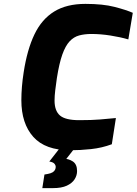

<svg xmlns="http://www.w3.org/2000/svg" viewBox="-20 -768 704 989"><path d="M342 6Q213 6 151.5 -63Q90 -132 90 -252Q90 -285 93 -321.5Q96 -358 102 -396Q120 -513 157.5 -591Q195 -669 259 -708.5Q323 -748 420 -748Q510 -748 570 -732.5Q630 -717 664 -702L641 -565Q600 -577 549 -585Q498 -593 451 -593Q416 -593 388 -585.5Q360 -578 338.5 -555Q317 -532 301 -487Q285 -442 273 -366Q268 -332 264.5 -302.5Q261 -273 261 -250Q261 -197 289 -173Q317 -149 388 -149Q453 -149 494 -152.5Q535 -156 577 -160L556 -25Q505 -6 449 0Q393 6 342 6ZM198 201 209 131 226 128Q242 125 251 119.5Q260 114 263.5 106.5Q267 99 267 92Q267 83 260 75Q253 67 234 64L305 49Q333 49 355 63.5Q377 78 377 113Q377 136 364 156Q351 176 324 188.5Q297 201 253 201ZM234 64 298 -18H375L311 64Z"/></svg>

Font: Exo Thin ExtraBold
Style: Italic
Weight: 800
Italic angle: -9°
Version: Version 2.000